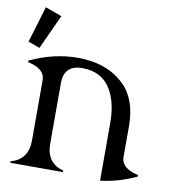

<svg xmlns="http://www.w3.org/2000/svg" viewBox="-85 -830 807 912"><g transform="rotate(10 318.5 -373.5)"><path d="M62.5 -756.8 142.1 -728 65.9 -561.5 9.8 -582ZM24.4 0V-7.3Q107.4 -29.8 107.4 -122.1V-413.6Q107.4 -467.8 24.4 -485.8V-492.7Q137.7 -546.9 254.4 -546.9Q396 -546.9 479.5 -465.8Q549.3 -397.9 549.3 -268.6V-120.1Q549.3 -65.9 632.3 -47.9V-41Q548.3 -1 459 9.8V-268.6Q459 -365.2 422.9 -427.2Q378.9 -502.4 283.7 -502.4Q195.3 -502.4 195.3 -414.1V-122.1Q195.3 -28.8 278.3 -7.3V0Z"/></g></svg>

Font: Modern Antiqua
Style: Book
Weight: 400
Designer: Wojciech Kalinowski "wmk69" (wmk69@o2.pl)
Foundry: Wojciech Kalinowski "wmk69" (wmk69@o2.pl)
Version: Version 3.1.0; 2021-05-28